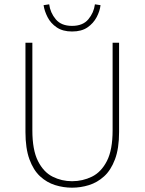

<svg xmlns="http://www.w3.org/2000/svg" viewBox="-20 -858 670 890"><path d="M314 12Q274 12 235.5 0Q197 -12 166 -40.5Q135 -69 116.5 -119.5Q98 -170 98 -246V-660H130V-254Q130 -163 156 -111.5Q182 -60 224 -39Q266 -18 314 -18Q363 -18 406 -39Q449 -60 475.5 -111.5Q502 -163 502 -254V-660H532V-246Q532 -170 513 -119.5Q494 -69 462.5 -40.5Q431 -12 392.5 0Q354 12 314 12ZM314 -712Q271 -712 243 -731Q215 -750 200.5 -778.5Q186 -807 182 -834L208 -838Q213 -799 238.5 -768.5Q264 -738 314 -738Q364 -738 389.5 -768.5Q415 -799 420 -838L446 -834Q443 -807 428 -778.5Q413 -750 385.5 -731Q358 -712 314 -712Z"/></svg>

Font: SourceSans3VF
Style: Regular
Weight: 200
Designer: Paul D. Hunt
Foundry: Adobe
Version: Version 3.052;hotconv 1.1.0;makeotfexe 2.6.0